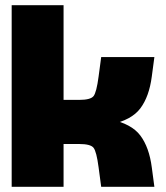

<svg xmlns="http://www.w3.org/2000/svg" viewBox="-20 -720 640 740"><path d="M25 0H225V-700H25ZM130 -165H295V-335H130ZM405 -240Q487 -257 521 -302.5Q555 -348 565 -425L575 -500H370L360 -425Q352 -364 340.5 -349.5Q329 -335 285 -335L295 -165ZM295 -335 285 -165Q329 -165 340.5 -150.5Q352 -136 360 -75L370 0H575L565 -75Q555 -152 521 -197.5Q487 -243 405 -260Z"/></svg>

Font: Millimetre
Style: Extrablack
Weight: 900
Designer: Jérémy Landes
Version: Version 1.0